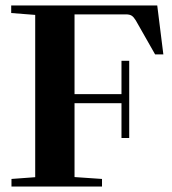

<svg xmlns="http://www.w3.org/2000/svg" viewBox="-20 -683 629 703"><path d="M22 0V-27.8L108.9 -34.2V-628.4L21 -635.3V-663.1H555.7L578.1 -483.9H547.9L477.1 -608.4Q469.7 -620.6 462.2 -625.5Q454.6 -630.4 440.9 -630.4H252.9V-338.4H424.8V-460.4H453.1V-177.7H424.8V-305.2H252.9V-34.7L353.5 -27.8V0Z"/></svg>

Font: Elstob 14pt
Style: Bold
Weight: 700
Designer: Peter S. Baker
Version: Version 1.015